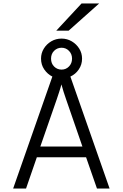

<svg xmlns="http://www.w3.org/2000/svg" viewBox="-20 -1082 704 1102"><path d="M55.5 0 280.5 -642.5Q252.5 -656.5 234 -683.5Q215.5 -710.5 215.5 -745.5Q215.5 -777 231.5 -803Q247.5 -829 274.2 -844.8Q301 -860.5 333.5 -860.5Q365 -860.5 391.8 -844.8Q418.5 -829 434.8 -803Q451 -777 451 -745.5Q451 -711 432.2 -683.5Q413.5 -656 384 -642.5L609 0H536.5L474 -179.5H191.5L129.5 0ZM333.5 -682.5Q358.5 -682.5 376 -700.5Q393.5 -718.5 393.5 -745.5Q393.5 -772 376 -790Q358.5 -808 333.5 -808Q308.5 -808 290.8 -790.5Q273 -773 273 -745.5Q273 -717.5 290.8 -700Q308.5 -682.5 333.5 -682.5ZM211.5 -241H453L359 -513Q354 -527.5 345.2 -554.2Q336.5 -581 332.5 -597.5Q328.5 -581 319.5 -553.8Q310.5 -526.5 306 -513ZM303 -906 448 -1062H549L374 -906Z"/></svg>

Font: Overpass Light
Style: Regular
Weight: 300
Designer: Delve Withrington, Dave Bailey, Thomas Jockin
Foundry: Delve Fonts LLC
Version: Version 4.000; ttfautohint (v1.8.3)